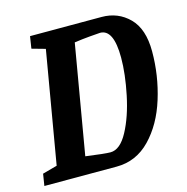

<svg xmlns="http://www.w3.org/2000/svg" viewBox="-100 -696 764 785"><g transform="rotate(-15 282.0 -303.5)"><path d="M561 -418Q561 -316 531 -219.5Q501 -123 441.5 -61.5Q382 0 299 0H-7L1 -50L63 -67L144 -540L87 -556L95 -607H398Q467 -607 514 -560Q561 -513 561 -418ZM432 -426Q432 -546 375 -546Q360 -545 330 -542.5Q300 -540 265 -535L186 -74Q267 -63 290 -63Q331 -63 363.5 -123.5Q396 -184 414 -270.5Q432 -357 432 -426Z"/></g></svg>

Font: Grenze SemiBold
Style: Italic
Weight: 600
Italic angle: -10°
Designer: Renata Polastri
Foundry: Omnibus-Type
Version: Version 1.002; ttfautohint (v1.8)